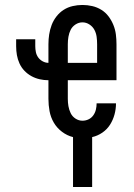

<svg xmlns="http://www.w3.org/2000/svg" viewBox="-20 -548 540 773"><path d="M274 205V4Q250 -2 229.5 -17.5Q209 -33 196.5 -54.5Q184 -76 179.5 -100.5Q175 -125 175 -150V-225Q157 -225 139.5 -229Q122 -233 106.5 -241.5Q91 -250 78.5 -263Q66 -276 58.5 -292.5Q51 -309 48 -326.5Q45 -344 45 -362V-390H122V-362Q122 -350 124.5 -338Q127 -326 134 -316.5Q141 -307 152 -301Q163 -295 175 -295V-370Q175 -390 178 -409.5Q181 -429 188 -447.5Q195 -466 207.5 -482Q220 -498 236.5 -508.5Q253 -519 272.5 -523.5Q292 -528 312 -528Q332 -528 351.5 -523.5Q371 -519 388 -508.5Q405 -498 417 -482Q429 -466 436.5 -447.5Q444 -429 446.5 -409.5Q449 -390 449 -370V-225H253V-150Q253 -135 255.5 -120.5Q258 -106 264.5 -92.5Q271 -79 284 -70.5Q297 -62 312 -62Q325 -62 336.5 -67.5Q348 -73 355.5 -83.5Q363 -94 366 -106.5Q369 -119 369 -132H447Q447 -109 441 -87Q435 -65 423 -46Q411 -27 392 -14Q373 -1 351 4V205ZM253 -295H371V-370Q371 -385 369 -400Q367 -415 360 -428Q353 -441 340 -449.5Q327 -458 312 -458Q297 -458 284 -449.5Q271 -441 264.5 -428Q258 -415 255.5 -400Q253 -385 253 -370Z"/></svg>

Font: Iosevka www.saffi
Style: Regular
Weight: 400
Monospace: yes
Designer: Belleve Invis
Foundry: Belleve Invis
Version: Version 22.0.2; ttfautohint (v1.8.3)